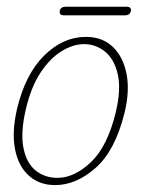

<svg xmlns="http://www.w3.org/2000/svg" viewBox="-20 -542 420 570"><path d="M235 -432.5Q284 -432.5 315 -402.8Q346 -373 355.8 -322Q365.5 -271 349.5 -206.5Q322 -95 264.2 -43.8Q206.5 7.5 143.5 7.5Q97.5 7.5 66.2 -20Q35 -47.5 24.8 -98.2Q14.5 -149 30.5 -218.5Q55 -321.5 111 -377Q167 -432.5 235 -432.5ZM150.5 -14Q200.5 -14 249.8 -60.5Q299 -107 323.5 -208Q340 -277 329.5 -322Q319 -367 291.5 -389Q264 -411 229.5 -411Q197 -411 162.8 -390Q128.5 -369 100.2 -326.2Q72 -283.5 56.5 -217Q40.5 -147 49.8 -102Q59 -57 86.2 -35.5Q113.5 -14 150.5 -14ZM157.5 -509.5Q160 -522 175 -522H355Q371 -522 368.5 -509.5Q366 -496.5 351 -496.5H170.5Q155 -496.5 157.5 -509.5Z"/></svg>

Font: Fraunces 144pt S100 Thin
Style: Italic
Weight: 100
Italic angle: -16°
Version: Version 1.000; ttfautohint (v1.8.3)